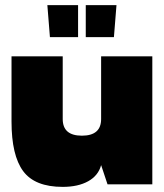

<svg xmlns="http://www.w3.org/2000/svg" viewBox="-20 -720 640 750"><path d="M575 -500H375V-75L400 0H575ZM375 -75V-255Q375 -190 300 -190Q225 -190 225 -255V-500H25V-245Q25 -113 70.5 -51.5Q116 10 225 10Q285 10 324.5 -12Q364 -34 375 -75ZM175 -575H285V-700H165ZM315 -575H425L435 -700H315Z"/></svg>

Font: Millimetre
Style: Extrablack
Weight: 900
Designer: Jérémy Landes
Version: Version 1.0